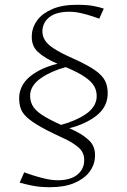

<svg xmlns="http://www.w3.org/2000/svg" viewBox="-20 -714 529 801"><path d="M188 67Q145 67 112 60Q79 53 62 48L81 5Q89 8 113 16Q137 24 166.5 31Q196 38 220 38Q273 38 301 16Q329 -6 331 -40Q334 -75 308.5 -98Q283 -121 237 -141Q220 -149 205.5 -156Q191 -163 177 -170Q127 -196 101 -217Q75 -238 67 -260Q59 -282 60 -311Q64 -363 108.5 -397.5Q153 -432 220 -448Q168 -470 138.5 -497Q109 -524 113 -570Q115 -603 136.5 -631Q158 -659 199 -676.5Q240 -694 301 -694Q344 -694 370 -689Q396 -684 413 -678L394 -636Q386 -639 365.5 -646Q345 -653 319 -659Q293 -665 269 -665Q216 -665 187.5 -643.5Q159 -622 157 -587Q156 -565 167 -547Q178 -529 204 -512Q219 -502 239.5 -491.5Q260 -481 285 -470Q345 -443 376.5 -421Q408 -399 419.5 -374.5Q431 -350 429 -315Q425 -264 380.5 -230Q336 -196 269 -179Q321 -157 350.5 -129.5Q380 -102 376 -57Q374 -24 352.5 4Q331 32 290 49.5Q249 67 188 67ZM235 -193Q297 -210 338 -238Q379 -266 383 -305Q385 -331 374.5 -351.5Q364 -372 335.5 -392Q307 -412 254 -434Q193 -417 151.5 -388.5Q110 -360 106 -322Q104 -297 114.5 -276Q125 -255 154 -235.5Q183 -216 235 -193Z"/></svg>

Font: Ancizar Sans Thin
Style: Italic
Weight: 100
Italic angle: -4°
Designer: Cesar Puertas, Viviana Monsalve, Julian Moncada, Julian Prieto, Jose Castro, Mariel Hernandez, Felipe Aragon, Sara Alarc
Version: Version 8.100